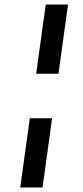

<svg xmlns="http://www.w3.org/2000/svg" viewBox="-20 -772 365 844"><path d="M279 -752 237 -448H139L181 -752ZM209 -252 167 52H69L111 -252Z"/></svg>

Font: Pathway Extreme Condensed ExtraBold
Style: Italic
Weight: 800
Width: 3
Italic angle: -8°
Version: Version 1.001;gftools[0.9.26]